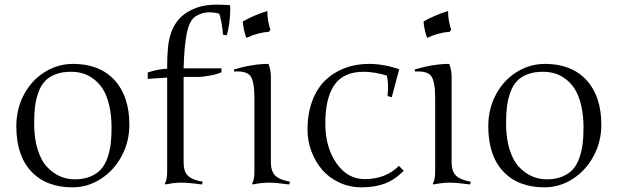

<svg xmlns="http://www.w3.org/2000/svg" viewBox="-20 -781 2641 821"><path d="M293 -507.8Q405.3 -507.8 469.2 -439Q533.2 -370.1 533.2 -247.1Q533.2 -175.8 500.5 -114.3Q467.8 -52.7 411.6 -16.4Q355.5 20 290 20Q177.2 20 113.5 -48.1Q49.8 -116.2 49.8 -241.2Q49.8 -315.4 82.5 -376.7Q115.2 -438 171.1 -472.9Q227.1 -507.8 293 -507.8ZM283.2 -474.1Q244.6 -474.1 216.3 -462.9Q188 -451.7 170.9 -432.6Q153.8 -413.6 143.6 -384.3Q133.3 -355 129.6 -324.2Q126 -293.5 126 -252.9Q126 -188.5 141.4 -140.4Q156.7 -92.3 182.6 -65.7Q208.5 -39.1 237.8 -26.6Q267.1 -14.2 299.8 -14.2Q337.9 -14.2 366.5 -26.1Q395 -38.1 412.1 -57.4Q429.2 -76.7 439.5 -106.2Q449.7 -135.7 453.4 -166Q457 -196.3 457 -234.9Q457 -289.1 446.8 -331.5Q436.5 -374 419.7 -400.4Q402.8 -426.8 379.6 -443.8Q356.4 -460.9 333 -467.5Q309.6 -474.1 283.2 -474.1Z M815.9 -710.9Q790 -693.8 778.8 -638.7Q767.6 -583.5 765.1 -488.8H927.2V-472.2Q918.5 -468.3 906.2 -464.6Q894 -460.9 880.4 -458.3Q866.7 -455.6 852.8 -453.9Q838.9 -452.1 827.1 -452.1H765.1V-87.9Q765.1 -68.4 769.3 -54.2Q773.4 -40 783.2 -30.3Q793 -20.5 808.6 -14.2Q824.2 -7.8 847.2 -3.9L842.8 7.8Q814.9 3.9 792.5 2Q770 0 752.9 0Q725.1 0 688 7.8L685.1 2.9Q694.8 -11.2 694.8 -48.8V-449.2L611.8 -443.8V-471.2Q661.6 -486.8 694.8 -486.8V-502.9Q694.8 -545.4 698.7 -581.3Q702.6 -617.2 713.9 -646.7Q725.1 -676.3 744.9 -699Q764.6 -721.7 796.9 -737.8Q822.3 -750.5 849.4 -755.9Q876.5 -761.2 909.2 -761.2Q921.9 -761.2 935.3 -760.5Q948.7 -759.8 963.9 -758.8Q964.4 -753.4 964.4 -748.3Q964.4 -743.2 964.4 -733.2Q964.4 -723.1 963.1 -708Q961.9 -692.9 960 -678.7Q958 -664.6 955.3 -651.9Q952.6 -639.2 949.2 -629.9L933.1 -632.8Q933.1 -642.1 931.4 -656Q929.7 -669.9 927.2 -683.6Q924.8 -697.3 921.9 -708.3Q918.9 -719.2 916 -723.1Q894.5 -728.5 877 -728.5Q842.8 -728.5 815.9 -710.9Z M1067.9 -361.8Q1067.9 -431.2 1051.5 -454.8Q1035.2 -478.5 981.9 -475.1L980 -483.9Q1060.5 -507.8 1127.9 -507.8Q1138.2 -482.4 1138.2 -452.1V-87.9Q1138.2 -49.3 1156.2 -30.8Q1174.3 -12.2 1220.2 -3.9L1216.3 7.8Q1160.2 0 1129.6 0Q1099.1 0 1061 7.8L1058.1 2.9Q1067.9 -11.2 1067.9 -48.8ZM1018.1 -689Q1064.5 -715.8 1123 -733.9Q1123 -693.4 1136.2 -653.8L1129.9 -645Q1083.5 -642.1 1033.2 -619.1Q1021 -652.8 1018.1 -689Z M1525.9 20Q1474.6 20 1430.7 -0.5Q1386.7 -21 1357.4 -55.4Q1328.1 -89.8 1311.5 -134Q1294.9 -178.2 1294.9 -226.1Q1294.9 -294.4 1314.9 -348.6Q1335 -402.8 1370.6 -437.3Q1406.2 -471.7 1453.9 -489.7Q1501.5 -507.8 1558.1 -507.8Q1620.6 -507.8 1687 -484.9L1655.3 -365.2L1637.2 -370.1Q1642.6 -421.4 1634.3 -458Q1579.6 -474.1 1535.2 -474.1Q1449.2 -474.1 1410.2 -418.2Q1371.1 -362.3 1371.1 -252.9Q1371.1 -150.9 1418.7 -83Q1466.3 -15.1 1539.1 -15.1Q1629.4 -15.1 1686 -71.8L1706.1 -50.8Q1669.4 -12.7 1626.2 3.7Q1583 20 1525.9 20Z M1840.8 -361.8Q1840.8 -431.2 1824.5 -454.8Q1808.1 -478.5 1754.9 -475.1L1752.9 -483.9Q1833.5 -507.8 1900.9 -507.8Q1911.1 -482.4 1911.1 -452.1V-87.9Q1911.1 -49.3 1929.2 -30.8Q1947.3 -12.2 1993.2 -3.9L1989.3 7.8Q1933.1 0 1902.6 0Q1872.1 0 1834 7.8L1831.1 2.9Q1840.8 -11.2 1840.8 -48.8ZM1791 -689Q1837.4 -715.8 1896 -733.9Q1896 -693.4 1909.2 -653.8L1902.8 -645Q1856.4 -642.1 1806.2 -619.1Q1793.9 -652.8 1791 -689Z M2311 -507.8Q2423.3 -507.8 2487.3 -439Q2551.3 -370.1 2551.3 -247.1Q2551.3 -175.8 2518.6 -114.3Q2485.8 -52.7 2429.7 -16.4Q2373.5 20 2308.1 20Q2195.3 20 2131.6 -48.1Q2067.9 -116.2 2067.9 -241.2Q2067.9 -315.4 2100.6 -376.7Q2133.3 -438 2189.2 -472.9Q2245.1 -507.8 2311 -507.8ZM2301.3 -474.1Q2262.7 -474.1 2234.4 -462.9Q2206.1 -451.7 2189 -432.6Q2171.9 -413.6 2161.6 -384.3Q2151.4 -355 2147.7 -324.2Q2144 -293.5 2144 -252.9Q2144 -188.5 2159.4 -140.4Q2174.8 -92.3 2200.7 -65.7Q2226.6 -39.1 2255.9 -26.6Q2285.2 -14.2 2317.9 -14.2Q2356 -14.2 2384.5 -26.1Q2413.1 -38.1 2430.2 -57.4Q2447.3 -76.7 2457.5 -106.2Q2467.8 -135.7 2471.4 -166Q2475.1 -196.3 2475.1 -234.9Q2475.1 -289.1 2464.8 -331.5Q2454.6 -374 2437.7 -400.4Q2420.9 -426.8 2397.7 -443.8Q2374.5 -460.9 2351.1 -467.5Q2327.6 -474.1 2301.3 -474.1Z"/></svg>

Font: Junge
Style: Regular
Weight: 400
Designer: Alexei Vanyashin
Foundry: Cyreal (www.cyreal.org)
Version: Version 1.002